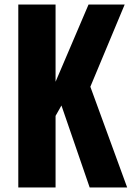

<svg xmlns="http://www.w3.org/2000/svg" viewBox="-20 -830 592 850"><path d="M61 0V-810H226V-468L372 -810H532L380 -446L543 0H377L252 -363L226 -317V0Z"/></svg>

Font: Oswald SemiBold
Style: Regular
Weight: 600
Designer: Vernon Adams
Foundry: Vernon Adams
Version: Version 4.100; ttfautohint (v1.8.1.43-b0c9)